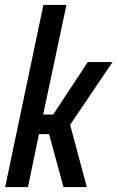

<svg xmlns="http://www.w3.org/2000/svg" viewBox="-20 -763 479 783"><path d="M1 0 157 -743H251L156 -296H197L338 -510H439L266 -254L334 0H239L180 -216H139L94 0Z"/></svg>

Font: Saira Condensed Medium
Style: Italic
Weight: 500
Width: 3
Italic angle: -12°
Designer: Hector Gatti with collaboration of the Omnibus-Type team
Foundry: Omnibus-Type
Version: Version 1.101